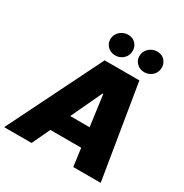

<svg xmlns="http://www.w3.org/2000/svg" viewBox="-235 -1124 1241 1292"><g transform="rotate(30 386.0 -478.0)"><path d="M338.1 -727.3H608L727.3 0H514.2L495.4 -139.2H255.7L190.3 0H-22.7ZM301.1 -884.9Q304 -900.6 312.3 -913.5Q320.7 -926.5 332.6 -935.9Q344.5 -945.3 359.2 -950.6Q373.9 -956 389.2 -956Q429.3 -956 452.1 -928.3Q475.1 -899.9 468.8 -862.2Q466.6 -846.9 458.8 -833.8Q451 -820.7 439.3 -811.3Q427.6 -801.8 413.2 -796.5Q398.8 -791.2 383.5 -791.2Q343 -791.2 318.9 -818.9Q294.7 -846.6 301.1 -884.9ZM527 -884.9Q529.8 -900.6 538.2 -913.5Q546.5 -926.5 558.4 -935.9Q570.3 -945.3 585 -950.6Q599.8 -956 615.1 -956Q655.2 -956 677.9 -928.3Q701 -899.9 694.6 -862.2Q692.5 -846.9 684.7 -833.8Q676.8 -820.7 665.1 -811.3Q653.4 -801.8 639 -796.5Q624.6 -791.2 609.4 -791.2Q568.9 -791.2 544.7 -818.9Q520.6 -846.6 527 -884.9ZM475.5 -286.9 443.2 -527H437.5L324.9 -286.9Z"/></g></svg>

Font: Inter P Black
Style: Italic
Weight: 900
Italic angle: -9.40001°
Designer: Rasmus Andersson
Foundry: rsms
Version: Version 3.018;git-588b23468